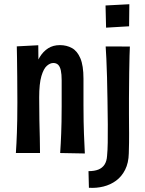

<svg xmlns="http://www.w3.org/2000/svg" viewBox="-20 -739 698 926"><path d="M389.2 1.2 270.2 -1Q271.8 -25.2 273 -47.6Q274.2 -70 275.1 -94.6Q276 -119.2 276.7 -150.9Q277.4 -182.6 277.4 -226.6Q277.4 -243.8 277.4 -262Q277.4 -280.2 277.4 -302.3Q277.4 -324.4 277.4 -351.8Q277.4 -380.8 273.4 -399.3Q269.4 -417.8 260.5 -426.5Q251.6 -435.2 237 -435.2Q221.8 -435.2 206.1 -421.6Q190.4 -408 179.7 -372Q169 -336 169 -268.8L128 -244.6Q128 -286.4 132.2 -326.6Q136.4 -366.8 146 -402.1Q155.6 -437.4 172 -464.2Q188.4 -491 212.3 -506.2Q236.2 -521.4 269 -521.4Q301.2 -521.4 326.9 -507.3Q352.6 -493.2 367.6 -457.9Q382.6 -422.6 382.6 -359.8Q382.6 -325.4 382.6 -304.3Q382.6 -283.2 382.6 -267.3Q382.6 -251.4 382.6 -231.8Q382.6 -185.8 383.3 -152.7Q384 -119.6 384.9 -94.6Q385.8 -69.6 387 -47Q388.2 -24.4 389.2 1.2ZM56.6 -1Q58.2 -26.2 59.4 -49.3Q60.6 -72.4 61.5 -98.8Q62.4 -125.2 63.1 -160.4Q63.8 -195.6 63.8 -246Q63.8 -314.2 63.1 -369.4Q62.4 -424.6 62 -462.5Q61.6 -500.4 61 -515.4L164.6 -520.8Q165.2 -504.8 165.1 -468.6Q165 -432.4 165.9 -381.2Q166.8 -330 169 -268.8Q169 -203.8 170 -156.9Q171 -110 172 -73.6Q173 -37.2 173 -1ZM408.8 166.6 406.8 86.4Q435.4 86.4 454.4 78.8Q473.4 71.2 484.1 54.9Q494.8 38.6 496.4 12.6Q499 -13.8 499.6 -51.2Q500.2 -88.6 499.9 -139.3Q499.6 -190 498.4 -255.4Q497.8 -315.4 496.2 -366.1Q494.6 -416.8 493 -455.1Q491.4 -493.4 489.6 -515L606.4 -514.6Q605.8 -502 604.7 -470.1Q603.6 -438.2 603.1 -387.1Q602.6 -336 602 -264.8Q602 -221.4 602 -190.6Q602 -159.8 602.3 -137Q602.6 -114.2 602.6 -93.6Q602.6 -73 602.4 -50.7Q602.2 -28.4 601.2 0.4Q600.2 46.6 583.6 79.5Q567 112.4 539.9 132.3Q512.8 152.2 478.8 160.6Q444.8 169 408.8 166.6ZM491.6 -605.6 489 -712.6 603.8 -718.6 602.6 -612.2Z"/></svg>

Font: Truculenta
Style: Regular
Weight: 400
Designer: Ivan Castro, Eva Sanz & Omnibus-Type Team
Foundry: Omnibus-Type
Version: Version 1.002